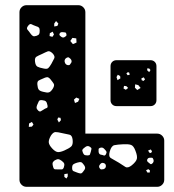

<svg xmlns="http://www.w3.org/2000/svg" viewBox="-20 -720 669 740"><path d="M82 0Q71 0 63 -8Q55 -16 55 -27V-673Q55 -684 63 -692Q71 -700 82 -700H282Q293 -700 301 -692Q309 -684 309 -673V-205H586Q597 -205 605 -197Q613 -189 613 -178V-27Q613 -16 605 -8Q597 0 586 0ZM196 -639 189 -629V-618L201 -620L205 -629ZM119 -619Q108 -623 101.5 -626.5Q95 -630 88 -620Q81 -611 86 -605.5Q91 -600 98 -590Q103 -583 107.5 -581Q112 -579 121 -582Q129 -585 131 -589Q133 -593 133 -602Q133 -610 130 -613.5Q127 -617 119 -619ZM188 -587 183 -598 172 -592 171 -581 182 -578ZM222 -596Q213 -597 210 -591Q208 -587 209.5 -584.5Q211 -582 215 -579Q221 -574 227 -576Q232 -579 234.5 -581Q237 -583 236 -589Q234 -595 231 -595Q228 -595 222 -596ZM274 -572 259 -574 251 -562 261 -550 275 -556ZM183 -514Q172 -525 164 -522Q156 -519 142 -512Q128 -506 120.5 -501.5Q113 -497 115 -482Q117 -467 124.5 -463Q132 -459 148 -456Q161 -453 166 -457.5Q171 -462 178 -474Q185 -487 189 -495Q193 -503 183 -514ZM252 -493Q248 -497 245.5 -498.5Q243 -500 238 -498Q228 -493 229 -483Q231 -471 241 -469Q247 -468 249.5 -471Q252 -474 255 -479Q258 -486 252 -493ZM174 -415Q167 -423 161 -422.5Q155 -422 145 -417Q135 -413 129 -409.5Q123 -406 124 -394Q125 -381 129 -375Q133 -369 147 -366Q161 -362 168.5 -364Q176 -366 184 -379Q191 -391 187 -397.5Q183 -404 174 -415ZM286 -339 274 -344 265 -336 269 -323 281 -328ZM163 -314Q161 -325 157 -329Q153 -333 142 -334Q132 -335 129.5 -329.5Q127 -324 123 -315Q120 -307 121 -303Q122 -299 128 -293Q133 -289 137 -291Q141 -293 147 -297Q154 -302 159.5 -303.5Q165 -305 163 -314ZM213 -266 204 -267 201 -259 207 -248 215 -257ZM109 -240 103 -250 92 -244 91 -231 103 -232ZM260 -181Q258 -199 247.5 -201Q237 -203 219 -207Q203 -211 194 -211Q185 -211 176 -197Q167 -181 168 -171Q169 -161 181 -148Q193 -135 202.5 -134Q212 -133 228 -140Q246 -148 254 -155Q262 -162 260 -181ZM502 -139Q495 -158 485 -161.5Q475 -165 455 -164Q433 -163 421 -160.5Q409 -158 403 -136Q397 -116 408.5 -110Q420 -104 438 -93Q454 -82 463.5 -76.5Q473 -71 488 -83Q505 -97 507.5 -108Q510 -119 502 -139ZM327 -154Q317 -161 307 -152Q300 -147 298 -143.5Q296 -140 299 -133Q302 -125 305.5 -123Q309 -121 318 -121Q325 -121 326.5 -124.5Q328 -128 330 -135Q332 -142 332.5 -146Q333 -150 327 -154ZM382 -146Q375 -154 365 -150Q360 -148 360 -144.5Q360 -141 360 -135Q361 -126 368 -124Q375 -123 379.5 -121Q384 -119 388 -125Q392 -132 390 -136Q388 -140 382 -146ZM566 -137 561 -144 551 -140 555 -132 562 -130ZM571 -106Q569 -112 565.5 -112Q562 -112 557 -112Q550 -112 547 -104Q546 -98 552 -94Q557 -90 559.5 -88Q562 -86 566 -89Q575 -96 571 -106ZM218 -100Q210 -106 205 -106.5Q200 -107 191 -102Q183 -96 182.5 -90.5Q182 -85 185 -76Q187 -68 192 -67.5Q197 -67 205 -67Q213 -67 218 -67Q223 -67 226 -75Q229 -84 227.5 -89Q226 -94 218 -100ZM303 -85Q297 -94 292 -95Q287 -96 277 -93Q267 -90 262.5 -86.5Q258 -83 258 -73Q258 -63 263 -60.5Q268 -58 277 -55Q285 -52 290 -51.5Q295 -51 300 -58Q307 -66 308 -71.5Q309 -77 303 -85ZM381 -91Q372 -95 366 -87Q359 -79 364 -72Q367 -67 370 -67Q373 -67 379 -68Q387 -71 388 -78Q389 -88 381 -91ZM558 -63 552 -68 543 -64 548 -55H557ZM241 -51 228 -49V-38L236 -32L241 -40ZM429 -311Q419 -311 412.5 -317.5Q406 -324 406 -334V-465Q406 -475 412.5 -481.5Q419 -488 429 -488H560Q570 -488 576.5 -481.5Q583 -475 583 -465V-334Q583 -324 576.5 -317.5Q570 -311 560 -311ZM555 -456H547L548 -448L555 -442L560 -450ZM478 -440 473 -442 467 -437 472 -430 480 -432ZM443 -427 434 -432 429 -423 433 -411 444 -418ZM534 -422 525 -418 526 -411 533 -408 539 -414ZM513 -392 501 -395 500 -382 509 -373 522 -381ZM467 -388 458 -389 456 -379 465 -374 474 -381Z"/></svg>

Font: Rubik Moonrocks
Style: Regular
Weight: 400
Designer: Hubert and Fischer, NaN
Foundry: Hubert and Fischer, NaN
Version: Version 2.200